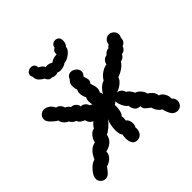

<svg xmlns="http://www.w3.org/2000/svg" viewBox="-192 -872 1019 1019"><g transform="rotate(-45 317.5 -363.0)"><path d="M572 -537Q583 -546 595 -546Q611 -546 623 -534.5Q635 -523 635 -507Q635 -497 629 -488Q630 -459 604 -450Q597 -426 571 -422Q567 -412 558.5 -406Q550 -400 540 -399Q532 -384 513 -370.5Q494 -357 471 -349Q468 -334 449 -318.5Q430 -303 409 -297Q423 -296 433 -287Q443 -278 445 -265Q454 -262 463 -250.5Q472 -239 476 -228Q490 -225 504 -209Q518 -193 519 -179Q554 -158 555 -129Q570 -126 581.5 -107.5Q593 -89 591 -69Q606 -57 606 -39Q606 -23 595.5 -11.5Q585 0 568 0Q545 -1 533.5 -19Q522 -37 516 -64Q505 -68 494.5 -82.5Q484 -97 482 -110Q476 -116 465.5 -123.5Q455 -131 450 -138.5Q445 -146 445 -158Q423 -158 413 -173Q403 -188 403 -203Q388 -213 378 -236.5Q368 -260 371 -270L354 -258Q356 -241 351.5 -219.5Q347 -198 337 -190Q339 -182 339 -175Q339 -169 337 -159Q345 -154 349.5 -144Q354 -134 354 -122Q354 -107 347 -96Q348 -93 348 -87Q348 -69 337 -55Q326 -41 306 -41Q287 -41 278 -55.5Q269 -70 269 -92Q269 -106 272 -119Q261 -130 261 -162Q261 -181 265 -200Q269 -219 275 -229V-230Q264 -215 246 -199Q228 -183 213 -177Q208 -150 189.5 -135Q171 -120 148 -116Q147 -93 131.5 -78Q116 -63 94 -57Q89 -51 80 -38.5Q71 -26 62 -21Q53 -15 43 -15Q29 -15 17 -25.5Q5 -36 5 -51Q5 -74 28.5 -100Q52 -126 73 -130Q84 -156 99.5 -172Q115 -188 139 -193Q142 -212 156.5 -229.5Q171 -247 187 -248Q191 -256 198.5 -264.5Q206 -273 213 -278Q202 -282 194.5 -291.5Q187 -301 186 -312Q182 -314 173 -318.5Q164 -323 158.5 -328.5Q153 -334 150 -343Q130 -349 119 -370Q108 -373 97 -385Q86 -397 84 -412Q71 -418 53.5 -435Q36 -452 34 -464Q31 -483 43 -495.5Q55 -508 72 -508Q77 -508 89 -504Q114 -494 124 -469Q136 -468 145.5 -458Q155 -448 158 -435Q164 -434 170.5 -428.5Q177 -423 182 -415Q197 -415 208.5 -405Q220 -395 221 -380Q232 -382 243.5 -373.5Q255 -365 259 -351Q266 -350 272 -344Q269 -358 269 -369Q269 -385 276 -395Q265 -412 265 -434Q265 -449 271 -458Q265 -470 265 -486Q265 -511 280 -522Q290 -548 313 -548Q329 -548 342.5 -536Q356 -524 356 -509Q356 -495 343 -482Q345 -474 348 -465Q351 -456 351 -451Q351 -440 342 -430Q343 -425 347.5 -411.5Q352 -398 352 -387Q352 -373 345 -362Q350 -352 350 -344Q373 -382 404 -392Q415 -412 435.5 -426Q456 -440 475 -442Q477 -456 487 -465.5Q497 -475 510 -476Q515 -484 524 -489.5Q533 -495 543 -495Q550 -505 558 -509Q560 -527 572 -537ZM152 -671Q147 -681 147 -687Q147 -699 157 -707Q167 -715 180 -715Q192 -715 200 -708Q208 -701 208 -687Q221 -680 227.5 -674Q234 -668 237 -659Q243 -661 248 -661Q256 -661 265 -658Q274 -655 278 -651Q296 -666 326 -667Q324 -677 328.5 -686Q333 -695 343 -699Q344 -711 352.5 -718.5Q361 -726 373 -726Q386 -726 395 -717Q402 -709 402 -695Q402 -671 388 -659Q390 -651 380.5 -638.5Q371 -626 355 -616Q339 -606 323 -605Q318 -600 305 -595.5Q292 -591 280 -591Q267 -591 262 -596Q256 -592 244 -592Q229 -592 221 -598Q211 -596 202.5 -602.5Q194 -609 190 -621Q176 -627 163.5 -640Q151 -653 152 -671Z"/></g></svg>

Font: Pangolin
Style: Regular
Weight: 400
Designer: Kevin Burke
Foundry: Google, Inc.
Version: Version 1.101